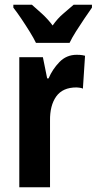

<svg xmlns="http://www.w3.org/2000/svg" viewBox="-20 -879 406 806"><path d="M302 -649Q308 -649 316.5 -648.5Q325 -648 337 -645L328 -507Q322 -510 312.5 -511Q303 -512 301 -512Q243 -512 216 -474Q189 -436 190 -372V-93H61V-639H160L178 -550H184Q200 -588 229.5 -618.5Q259 -649 302 -649ZM131 -699Q122 -718 105 -745.5Q88 -773 69.5 -800.5Q51 -828 36 -847V-859H114Q130 -845 155 -822.5Q180 -800 201 -772Q222 -802 246 -822Q270 -842 289 -859H366V-847Q352 -827 334 -800.5Q316 -774 299 -747Q282 -720 272 -699Z"/></svg>

Font: Noto Sans Kannada UI ExtraCondensed
Style: Bold
Weight: 700
Width: 2
Designer: Jelle Bosma - Monotype Design Team
Foundry: Monotype Imaging Inc.
Version: Version 2.005; ttfautohint (v1.8.4.7-5d5b)